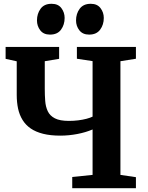

<svg xmlns="http://www.w3.org/2000/svg" viewBox="-20 -990 776 1010"><path d="M467 -309Q431 -293.5 386.2 -285Q341.5 -276.5 297.5 -276.5Q245.5 -276.5 206.8 -286.2Q168 -296 141.5 -314.2Q115 -332.5 98.8 -358.8Q82.5 -385 75.2 -418.2Q68 -451.5 68 -491V-667.5L9.5 -680.5V-743H291V-680.5L215.5 -668V-523Q215.5 -489.5 217.8 -459.2Q220 -429 231.2 -405Q242.5 -381 268.8 -367.5Q295 -354 342.5 -354Q368 -354 391.8 -357Q415.5 -360 435.2 -365.2Q455 -370.5 467 -376.5V-668.5L384.5 -681V-743H695V-681L613.5 -668V-70L695 -58V0H360V-59L467 -70ZM242.5 -808Q209 -808 191.8 -830.5Q174.5 -853 174.5 -882.5Q174.5 -918 193.5 -944Q212.5 -970 251 -970H252Q286 -970 303 -947.2Q320 -924.5 320 -895.5Q320 -860 301 -834Q282 -808 243.5 -808ZM448.5 -808Q415 -808 397.5 -830.5Q380 -853 380 -882.5Q380 -918 399.2 -944Q418.5 -970 457 -970H458Q491.5 -970 508.8 -947.2Q526 -924.5 526 -895.5Q526 -860 506.8 -834Q487.5 -808 449.5 -808Z"/></svg>

Font: Merriweather 20pt
Style: Bold
Weight: 700
Version: Version 2.100